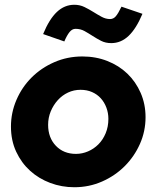

<svg xmlns="http://www.w3.org/2000/svg" viewBox="-20 -776 657 806"><path d="M26 0ZM26 -245Q26 -303 49 -356.5Q72 -410 112.5 -450.5Q153 -491 208 -515Q263 -539 326 -539Q382 -539 430.5 -520Q479 -501 514.5 -467Q550 -433 570.5 -386Q591 -339 591 -284Q591 -225 567.5 -172Q544 -119 503.5 -78.5Q463 -38 408.5 -14Q354 10 292 10Q239 10 191 -8Q143 -26 106.5 -59Q70 -92 48 -139Q26 -186 26 -245ZM299 -130Q325 -130 349.5 -140.5Q374 -151 393 -170Q412 -189 423.5 -216.5Q435 -244 435 -277Q435 -302 426.5 -324.5Q418 -347 403 -363.5Q388 -380 366.5 -389.5Q345 -399 318 -399Q290 -399 265.5 -387.5Q241 -376 222.5 -355.5Q204 -335 193 -308.5Q182 -282 182 -252Q182 -198 214.5 -164Q247 -130 299 -130ZM250 -602Q227 -610 205.5 -617.5Q184 -625 161 -633Q187 -696 219 -726Q251 -756 292 -756Q315 -756 334.5 -746.5Q354 -737 371.5 -726Q389 -715 406.5 -705.5Q424 -696 442 -696Q456 -696 466 -707.5Q476 -719 490 -748Q512 -740 534 -733Q556 -726 578 -718Q552 -656 520 -625.5Q488 -595 447 -595Q423 -595 404.5 -604.5Q386 -614 369 -625Q352 -636 335 -645.5Q318 -655 297 -655Q283 -655 272 -641.5Q261 -628 250 -602Z"/></svg>

Font: Rosa Sans Black
Style: Italic
Weight: 900
Italic angle: -12°
Designer: Pentagram / MCKL
Foundry: Pentagram / MCKL
Version: Version 1.005;September 16, 2019;FontCreator 11.5.0.2425 64-